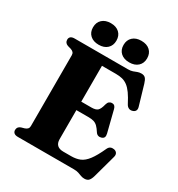

<svg xmlns="http://www.w3.org/2000/svg" viewBox="-210 -1029 1097 1183"><g transform="rotate(30 338.5 -438.0)"><path d="M241.3 -383.5H386.8Q417.7 -383.5 430.6 -395.6Q443.5 -407.7 452 -442.4Q456 -457.2 463.9 -463.9Q471.9 -470.7 482.9 -471Q506 -471.6 512.3 -445.3L550.7 -292.6Q554.6 -276.7 550.5 -267.4Q546.4 -258.1 533.8 -253.9Q521.7 -249.8 511.1 -253.1Q500.6 -256.3 493.3 -267.3Q478.5 -290.4 466.1 -302.4Q453.7 -314.4 438.4 -318.9Q423.2 -323.3 399.1 -323.3H241.3ZM48.6 -671.2Q48.6 -684.8 57.6 -692.4Q66.6 -700 85.5 -700H463.4Q484 -700 497.4 -704.8Q510.8 -709.6 522.6 -714.4Q534.5 -719.1 550 -719.1Q569 -719.1 578.8 -708.4Q588.6 -697.7 595.7 -673.6L636.9 -533.4Q641.6 -518 636.8 -507.7Q632 -497.4 618.6 -492.8Q603.2 -487.5 590.9 -493.2Q578.6 -498.8 570.9 -513.7Q550.8 -552.7 533.3 -577.3Q515.8 -601.8 497.9 -615.2Q480.1 -628.5 459.9 -633.6Q439.7 -638.6 413.8 -638.6H314.8V-116.9Q314.8 -89.1 329.5 -75.2Q344.3 -61.4 372.9 -61.4H428.7Q464.5 -61.4 491.2 -72.7Q518 -84.1 542.2 -116Q566.5 -147.9 594.4 -209.2Q600.8 -223 611.5 -228Q622.3 -233 635.8 -230.6Q650.9 -227.8 657.7 -216.9Q664.5 -206 659.8 -189.4L615.3 -27.5Q608.6 -4.2 598.4 7Q588.3 18.2 567.6 18.2Q553.9 18.2 542.4 13.7Q530.9 9.1 517.2 4.6Q503.6 0 483.3 0H85.5Q66.6 0 57.6 -7.8Q48.6 -15.7 48.6 -28.8Q48.6 -51.9 72.3 -60.3L95.9 -67Q108.6 -71.3 114.9 -78.7Q121.2 -86.1 121.2 -98V-602Q121.2 -613.9 114.9 -621.3Q108.6 -628.7 95.9 -633L72.3 -639.7Q48.6 -648.1 48.6 -671.2ZM231.7 -740.5Q193.6 -740.5 171 -761Q148.3 -781.5 148.3 -816.7Q148.3 -852.4 171 -873Q193.6 -893.7 231.7 -893.7Q270.2 -893.7 292.4 -873Q314.6 -852.4 314.6 -816.7Q314.6 -782.3 292.4 -761.4Q270.2 -740.5 231.7 -740.5ZM448.8 -740.5Q410.7 -740.5 388.1 -761Q365.5 -781.5 365.5 -816.7Q365.5 -852 388.1 -872.8Q410.7 -893.7 448.8 -893.7Q488.1 -893.7 510.5 -873Q533 -852.4 533 -816.7Q533 -782.3 510.5 -761.4Q488.1 -740.5 448.8 -740.5Z"/></g></svg>

Font: Fraunces
Style: Regular
Weight: 900
Version: Version 1.000;[b76b70a41]